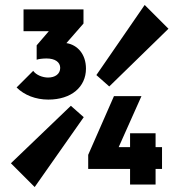

<svg xmlns="http://www.w3.org/2000/svg" viewBox="-20 -741 727 775"><path d="M266 -314 24 -82 120 14 318 -268ZM47 -388C78 -357 124 -339 175 -339C268 -339 327 -390 327 -464C327 -522 293 -560 248 -567L317 -646V-703H75V-615H177L128 -558V-500C136 -503 153 -505 168 -505C201 -505 223 -491 223 -467C223 -442 202 -428 174 -428C152 -428 126 -438 114 -455ZM336 -59H505V4H608V-59H634V-147H608V-203H505V-147H459L551 -353H440L336 -116ZM369 -438 421 -392 660 -625 564 -721Z"/></svg>

Font: MV Cash SemiBold
Style: Regular
Weight: 600
Designer: Rodrigo Fuenzalida
Foundry: fragTYPE
Version: Version 1.100;Glyphs 3.1.2 (3151)